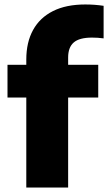

<svg xmlns="http://www.w3.org/2000/svg" viewBox="-20 -838 483 858"><path d="M97.5 0V-572Q97.5 -649 127.8 -704Q158 -759 216.8 -788.5Q275.5 -818 361 -818Q383.5 -818 403.2 -816.5Q423 -815 443 -812V-666.5Q429 -668.5 416.8 -669.2Q404.5 -670 391 -670Q334.5 -670 309.5 -648.2Q284.5 -626.5 284.5 -581V0ZM13.5 -402V-548.5H419V-402Z"/></svg>

Font: Encode Sans Condensed Thin ExtraBold
Style: Regular
Weight: 800
Version: Version 3.002